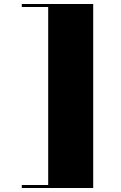

<svg xmlns="http://www.w3.org/2000/svg" viewBox="-20 -820 607 960"><path d="M89 -800H446V120H89V105H221V-785H89Z"/></svg>

Font: Kalnia SemiExpanded Medium
Style: Regular
Weight: 500
Width: 6
Designer: Frida Medrano
Foundry: Frida Medrano
Version: Version 1.105